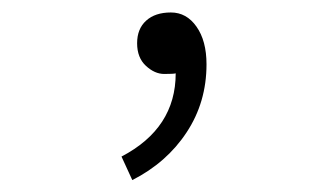

<svg xmlns="http://www.w3.org/2000/svg" viewBox="-20 -154 540 311"><path d="M176.8 99.6Q264.6 53.7 264.6 -35.2Q261.7 -34.2 246.1 -34.2Q230.5 -34.2 216.3 -47.4Q202.1 -60.5 202.1 -84Q202.1 -107.4 216.8 -120.6Q231.4 -133.8 256.8 -133.8Q282.2 -133.8 298.3 -110.8Q314.5 -87.9 314.5 -49.8Q314.5 11.7 282.2 60.5Q250 109.4 194.3 137.7Z"/></svg>

Font: GenEi Gothic M Light
Style: Regular
Weight: 300
Designer: o_tamon (Modified); [Source Han Sans]
Ryoko NISHIZUKA  (kana & ideographs); Paul D. Hunt (Latin, Greek & Cyrillic); Wenl
Version: Version 1.1a;Original Version 1.004